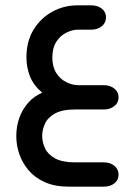

<svg xmlns="http://www.w3.org/2000/svg" viewBox="-20 -410 487 719"><path d="M138 -63Q105 -91 92 -124.5Q79 -158 79 -195Q79 -255 105.5 -298.5Q132 -342 175.5 -366Q219 -390 270 -390H322Q346 -390 361.5 -377.5Q377 -365 377 -345Q377 -325 361.5 -312Q346 -299 322 -299H273Q251 -299 228 -287.5Q205 -276 190.5 -253Q176 -230 176 -195Q176 -160 190.5 -137Q205 -114 228 -102.5Q251 -91 273 -91H369Q392 -91 408 -78.5Q424 -66 424 -46Q424 -25 408 -12.5Q392 0 369 0H261Q213 0 186 15Q159 30 148.5 53Q138 76 138 99Q138 122 148.5 145Q159 168 186 183Q213 198 261 198H369Q393 198 408.5 211Q424 224 424 244Q424 264 408.5 276.5Q393 289 369 289H238Q185 289 147.5 272Q110 255 86.5 227Q63 199 52 166Q41 133 41 100Q41 64 52 32.5Q63 1 84.5 -24Q106 -49 138 -63Z"/></svg>

Font: Beiruti SemiBold
Style: Regular
Weight: 600
Designer: Arlette Boutros
Foundry: Boutros
Version: Version 1.41